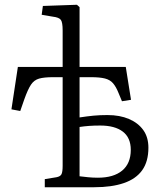

<svg xmlns="http://www.w3.org/2000/svg" viewBox="-20 -786 674 806"><path d="M168 0V-34L217 -42Q233 -45 238 -54.5Q243 -64 243 -90V-462H203Q165 -462 144 -456Q123 -450 110 -430.5Q97 -411 82 -369L65 -320L28 -327L55 -505H243V-658Q243 -692 235.5 -702.5Q228 -713 202 -716L155 -724L160 -761L303 -766L314 -756V-505H508L530 -367L492 -361L477 -397Q467 -422 454.5 -436.5Q442 -451 420.5 -456.5Q399 -462 362 -462H314V-293Q347 -298 373 -300.5Q399 -303 431 -303Q483 -303 521.5 -286.5Q560 -270 581.5 -240Q603 -210 603 -166Q603 -108 577 -71.5Q551 -35 500 -17.5Q449 0 376 0ZM391 -40Q457 -40 493 -70Q529 -100 529 -157Q529 -208 495.5 -233.5Q462 -259 401 -259Q375 -259 354.5 -257.5Q334 -256 314 -253V-46Q331 -44 350 -42Q369 -40 391 -40Z"/></svg>

Font: Literata 18pt Light
Style: Regular
Weight: 300
Designer: Latin by Veronika Burian and Jose Scaglione. Greek by Irene Vlachou. Cyrillic by Vera Evstafieva.
Foundry: TypeTogether
Version: Version 3.103;gftools[0.9.29]